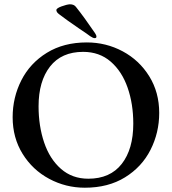

<svg xmlns="http://www.w3.org/2000/svg" viewBox="-20 -862 802 896"><path d="M39 -315Q39 -407 79.5 -487Q120 -567 198.5 -615.5Q277 -664 385 -664Q475 -664 552.5 -622.5Q630 -581 676.5 -506Q723 -431 723 -335Q723 -243 682.5 -163Q642 -83 563.5 -34.5Q485 14 376 14Q287 14 209.5 -27.5Q132 -69 85.5 -144Q39 -219 39 -315ZM602 -285Q602 -377 575.5 -453Q549 -529 496.5 -574.5Q444 -620 368 -620Q267 -620 213.5 -551.5Q160 -483 160 -366Q160 -274 186 -197Q212 -120 264.5 -74Q317 -28 392 -28Q494 -28 548 -97Q602 -166 602 -285ZM401 -693Q385 -705 349 -729Q289 -770 258 -794Q250 -800 247 -804Q244 -808 243 -814Q242 -823 266.5 -832Q291 -841 306 -842Q326 -842 335 -829Q372 -783 423 -708Q430 -698 430 -691Q430 -684 422 -684Q414 -684 401 -693Z"/></svg>

Font: EB Garamond Medium
Style: Regular
Weight: 500
Designer: Georg Duffner and Octavio Pardo
Foundry: Georg Duffner
Version: Version 1.000